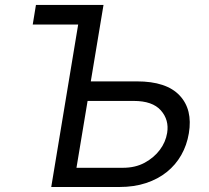

<svg xmlns="http://www.w3.org/2000/svg" viewBox="-20 -747 835 767"><path d="M123.6 -727.3H393.5L342.7 -421.9H527Q644.5 -421.9 697.4 -365.8Q750.4 -309.7 734.4 -214.5Q726.6 -167.3 704.2 -127.8Q681.8 -88.4 646.5 -60Q611.2 -31.6 563.6 -15.8Q516 0 457.4 0H184.7L292.3 -649.1H110.8ZM285.5 -76.7H470.2Q495.7 -76.7 517.2 -81.7Q538.7 -86.6 557.9 -96.9Q595.5 -117.5 618.6 -148.4Q641.7 -179.3 647.7 -215.9Q656.2 -268.1 622.5 -306.1Q589.1 -343.8 514.2 -343.8H329.9Z"/></svg>

Font: Inter P
Style: Italic
Weight: 400
Italic angle: -9.40001°
Designer: Rasmus Andersson
Foundry: rsms
Version: Version 3.018;git-588b23468